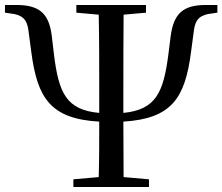

<svg xmlns="http://www.w3.org/2000/svg" viewBox="-26 -752 894 772"><path d="M281 -701 371 -693C373 -591 373 -482 373 -382V-330V-298C240 -310 210 -379 191 -533L182 -609C171 -695 135 -732 40 -732H-6V-701L15 -698C63 -693 82 -675 88 -632L100 -542C124 -358 177 -274 373 -263C373 -187 373 -115 371 -40L269 -31V0H573V-31L471 -40L470 -263C665 -275 718 -358 742 -542L754 -632C760 -675 779 -693 827 -698L848 -701V-732H802C708 -732 672 -696 660 -605L651 -533C631 -380 601 -311 470 -298V-330V-382C470 -484 470 -592 471 -693L561 -701V-732H281Z"/></svg>

Font: Noto Serif KR Medium
Style: Regular
Weight: 500
Designer: Ryoko NISHIZUKA 西塚涼子 (kana & ideographs); Frank Grießhammer (Latin, Greek & Cyrillic); Wenlong ZHANG 张文龙 (bopomofo); San
Foundry: Adobe
Version: Version 2.001;hotconv 1.1.0;makeotfexe 2.6.0